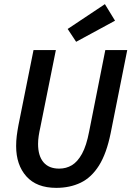

<svg xmlns="http://www.w3.org/2000/svg" viewBox="-20 -896 640 928"><path d="M252 12Q157 12 107.5 -43.5Q58 -99 58 -190Q58 -216 61 -239.5Q64 -263 69 -290L142 -654H250L175 -281Q170 -259 167 -239Q164 -219 164 -200Q164 -143 190 -112Q216 -81 266 -81Q300 -81 327.5 -97.5Q355 -114 376.5 -153Q398 -192 411 -261L489 -654H595L515 -253Q495 -154 458.5 -96Q422 -38 370 -13Q318 12 252 12ZM348 -694 307 -756 487 -876 536 -796Z"/></svg>

Font: Source Code Pro ExtraLight SemiBold
Style: Italic
Weight: 600
Italic angle: -11°
Monospace: yes
Version: Version 1.016;hotconv 1.0.116;makeotfexe 2.5.65601